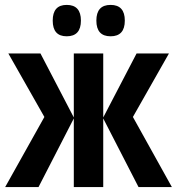

<svg xmlns="http://www.w3.org/2000/svg" viewBox="-20 -763 722 783"><path d="M431 -615Q489 -615 489 -679Q489 -743 431 -743Q373 -743 373 -679Q373 -615 431 -615ZM252 -615Q310 -615 310 -679Q310 -743 252 -743Q195 -743 195 -679Q195 -615 252 -615ZM537 -545 401 -284V-545H281V-284L145 -545H14L161 -286L1 0H137L281 -280V0H401V-280L545 0H681L522 -286L669 -545Z"/></svg>

Font: Noto Sans UI Condensed
Style: Bold
Weight: 700
Width: 3
Designer: Monotype Design Team
Foundry: Monotype Imaging Inc.
Version: 1.001